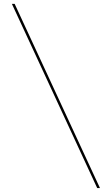

<svg xmlns="http://www.w3.org/2000/svg" viewBox="-20 -800 564 970"><path d="M471 150 40 -780.5H54L485 150Z"/></svg>

Font: Bodoni Moda 18pt
Style: Regular
Weight: 400
Designer: Owen Earl
Foundry: indestructible type
Version: Version 2.005